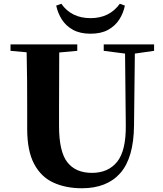

<svg xmlns="http://www.w3.org/2000/svg" viewBox="-20 -984 869 1024"><path d="M279.8 -954.1 307.1 -963.9Q360.8 -887.2 462.9 -887.2Q563.5 -887.2 619.1 -963.9L646 -954.1Q638.2 -914.6 616.5 -880.4Q594.7 -846.2 557.1 -825.2Q519.5 -804.2 462.9 -804.2Q406.7 -804.2 368.9 -825.2Q331.1 -846.2 309.6 -880.4Q288.1 -914.6 279.8 -954.1ZM533.2 -712.9V-747.1H801.8V-712.9L699.2 -698.2L694.8 -314Q692.9 -141.6 621.6 -60.8Q550.3 20 417 20Q331.1 20 265.1 -10Q199.2 -40 162.1 -109.6Q125 -179.2 125 -296.9V-405.8Q125 -479.5 124.5 -554.7Q124 -629.9 122.1 -705.1L36.1 -712.9V-747.1H392.1V-712.9L295.9 -704.1L294.9 -405.8V-312Q294.9 -174.8 339.4 -118.4Q383.8 -62 470.2 -62Q557.1 -62 604.7 -121.1Q652.3 -180.2 650.9 -315.9L647 -698.2Z"/></svg>

Font: Source Han Serif TW Heavy
Style: Regular
Weight: 900
Designer: Ryoko NISHIZUKA Ë•øÂ°öÊ∂ºÂ≠ê (kana & ideographs); Frank Grie√ühammer (Latin, Greek & Cyrillic); Wenlong ZHANG Âº†ÊñáÈæô 
Foundry: Adobe
Version: Version 2.003;hotconv 1.1.1;makeotfexe 2.6.0